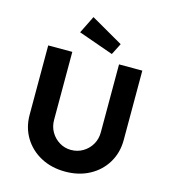

<svg xmlns="http://www.w3.org/2000/svg" viewBox="-134 -1042 1023 1155"><g transform="rotate(15 378.0 -465.0)"><path d="M379 6Q294 6 227.5 -29.5Q161 -65 123 -127.5Q85 -190 85 -269V-701H235V-278Q235 -236 254.5 -202.5Q274 -169 307 -149Q340 -129 379 -129Q420 -129 453.5 -149Q487 -169 506.5 -202.5Q526 -236 526 -278V-701H671V-269Q671 -190 633.5 -127.5Q596 -65 530 -29.5Q464 6 379 6ZM468 -750 250 -827 304 -936 504 -821Z"/></g></svg>

Font: Readex Pro SemiBold
Style: Regular
Weight: 600
Designer: Bonnie Shaver-Troup, Thomas Jockin
Foundry: Lexend
Version: Version 1.204